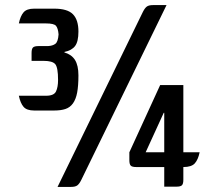

<svg xmlns="http://www.w3.org/2000/svg" viewBox="-20 -734 849 754"><path d="M634 -714 299 -27Q291 -11 283 -5.5Q275 0 259 0H206L541 -687Q549 -703 557 -708.5Q565 -714 581 -714ZM168 -553Q187 -554 197.5 -562Q208 -570 210 -599Q208 -623 200 -632.5Q192 -642 161 -642H54Q60 -671 72.5 -685.5Q85 -700 114 -700H193Q245 -700 266.5 -678Q288 -656 288 -610Q288 -571 275 -553.5Q262 -536 233 -530V-528Q261 -520 274.5 -498.5Q288 -477 288 -438Q288 -397 283 -370.5Q278 -344 266.5 -328Q255 -312 237 -306Q219 -300 193 -300H114Q85 -300 72.5 -314.5Q60 -329 54 -358H161Q192 -358 200 -375Q208 -392 208 -420Q208 -469 197 -482Q186 -495 151 -495H104V-526Q104 -542 109.5 -547.5Q115 -553 131 -553ZM700 -400V-136H764Q758 -107 745 -92.5Q732 -78 700 -78V-28Q700 -12 694.5 -6.5Q689 -1 673 -1H625V-78H515Q499 -78 493.5 -83.5Q488 -89 488 -105V-136L609 -400ZM625 -136V-291H623L552 -136Z"/></svg>

Font: Rationale
Style: Regular
Weight: 400
Designer: Cyreal (www.cyreal.org)
Foundry: Cyreal (www.cyreal.org)
Version: Version 1.011